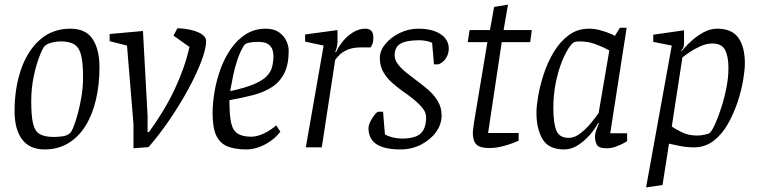

<svg xmlns="http://www.w3.org/2000/svg" viewBox="-20 -637 3277 830"><path d="M173 9Q108 9 75.5 -34.5Q43 -78 43 -156Q43 -256 71 -337Q99 -418 153 -465.5Q207 -513 284 -513Q351 -513 380.5 -468Q410 -423 410 -347Q410 -270 394.5 -205Q379 -140 349 -92Q319 -44 274.5 -17.5Q230 9 173 9ZM212 -45Q229 -45 249 -47.5Q269 -50 281 -60Q287 -63 296.5 -85.5Q306 -108 315.5 -142.5Q325 -177 332 -218.5Q339 -260 339 -302Q339 -361 331.5 -395Q324 -429 303.5 -443.5Q283 -458 242 -458Q224 -458 204 -453Q184 -448 173 -438Q165 -430 151 -394.5Q137 -359 126 -307.5Q115 -256 115 -200Q115 -136 123 -102.5Q131 -69 152.5 -57Q174 -45 212 -45Z M557 4V-101L529 -440L454 -459V-490L598 -503L618 -136V-66H624Q658 -113 686 -159.5Q714 -206 735.5 -252Q757 -298 773 -343.5Q789 -389 799 -434L730 -483L747 -515Q777 -514 800 -509Q823 -504 839 -496.5Q855 -489 863 -479.5Q871 -470 871 -460Q871 -427 850.5 -372.5Q830 -318 794.5 -252.5Q759 -187 714.5 -121.5Q670 -56 622 -1Z M1045 9Q995 9 962.5 -4.5Q930 -18 914.5 -52Q899 -86 899 -147Q899 -191 907.5 -241Q916 -291 933.5 -339Q951 -387 978.5 -426.5Q1006 -466 1043.5 -489.5Q1081 -513 1129 -513Q1164 -513 1186 -497.5Q1208 -482 1218 -460Q1228 -438 1228 -418Q1228 -359 1209.5 -321.5Q1191 -284 1157 -261.5Q1123 -239 1076 -226.5Q1029 -214 972 -204V-195Q972 -137 979.5 -104.5Q987 -72 1008 -59Q1029 -46 1067 -46Q1090 -46 1119.5 -59.5Q1149 -73 1174 -95L1192 -68Q1176 -46 1151.5 -28.5Q1127 -11 1099.5 -1Q1072 9 1045 9ZM975 -243Q1040 -257 1077.5 -273Q1115 -289 1133 -307.5Q1151 -326 1156.5 -348.5Q1162 -371 1162 -397Q1162 -408 1158 -421.5Q1154 -435 1140 -445.5Q1126 -456 1095 -456Q1073 -456 1056.5 -452.5Q1040 -449 1035 -441Q1018 -414 1006 -378Q994 -342 987 -306.5Q980 -271 975 -243Z M1302 0 1379 -440 1299 -457V-488L1439 -507V-457Q1439 -448 1436 -434Q1433 -420 1429 -412H1433Q1442 -433 1460.5 -456.5Q1479 -480 1505 -496.5Q1531 -513 1560 -513Q1574 -513 1584 -505Q1594 -497 1594 -472Q1594 -456 1589.5 -446Q1585 -436 1582 -432H1540Q1506 -432 1483.5 -422.5Q1461 -413 1448 -400Q1435 -387 1429 -378L1371 0Z M1712 9Q1641 9 1607 -14Q1573 -37 1573 -83Q1573 -95 1581 -111.5Q1589 -128 1599.5 -141Q1610 -154 1616 -154H1636L1644 -56Q1657 -48 1677.5 -43Q1698 -38 1717 -38Q1774 -38 1798 -59.5Q1822 -81 1822 -130Q1822 -151 1806 -170.5Q1790 -190 1766.5 -209Q1743 -228 1719 -244Q1700 -258 1677 -277.5Q1654 -297 1638 -324Q1622 -351 1622 -386Q1622 -418 1646 -447Q1670 -476 1708 -494.5Q1746 -513 1788 -513Q1849 -513 1884.5 -489.5Q1920 -466 1920 -427Q1920 -404 1908 -385.5Q1896 -367 1876 -359H1856L1848 -452Q1838 -457 1822.5 -460Q1807 -463 1793 -463Q1736 -463 1711 -448Q1686 -433 1686 -398Q1686 -378 1701 -358.5Q1716 -339 1738.5 -321.5Q1761 -304 1782 -288Q1808 -269 1832.5 -247.5Q1857 -226 1873 -199Q1889 -172 1889 -138Q1889 -99 1864.5 -65.5Q1840 -32 1799.5 -11.5Q1759 9 1712 9Z M2095 3Q2055 3 2039.5 -12.5Q2024 -28 2024 -62Q2024 -70 2026 -83.5Q2028 -97 2029 -107L2087 -455H2002L2010 -507H2098L2116 -607L2176 -617L2157 -507H2279L2272 -455H2149L2090 -62H2222V-29Q2219 -27 2198.5 -19Q2178 -11 2150 -4Q2122 3 2095 3Z M2418 9Q2352 9 2325.5 -35.5Q2299 -80 2299 -150Q2299 -177 2306.5 -221.5Q2314 -266 2330.5 -316.5Q2347 -367 2373.5 -411.5Q2400 -456 2438 -484.5Q2476 -513 2526 -513Q2551 -513 2576 -506Q2601 -499 2618.5 -491.5Q2636 -484 2638 -482L2660 -517H2689L2618 -61H2691V-27Q2689 -25 2675 -17.5Q2661 -10 2642 -3Q2623 4 2603 4Q2568 4 2560 -11.5Q2552 -27 2552 -46Q2552 -58 2556.5 -71.5Q2561 -85 2569 -104L2566 -106Q2552 -79 2528.5 -52.5Q2505 -26 2477 -8.5Q2449 9 2418 9ZM2439 -41Q2463 -41 2487.5 -59.5Q2512 -78 2533 -103Q2554 -128 2568 -149L2614 -419Q2589 -433 2556 -445.5Q2523 -458 2485 -458Q2469 -458 2461.5 -454Q2454 -450 2449 -444Q2427 -416 2409.5 -372Q2392 -328 2382 -276.5Q2372 -225 2372 -171Q2372 -107 2384.5 -74Q2397 -41 2439 -41Z M2773 173 2884 -440 2804 -456V-487L2937 -506V-447Q2937 -438 2933.5 -430.5Q2930 -423 2925 -418L2927 -415Q2926 -415 2939 -430Q2952 -445 2973.5 -464Q2995 -483 3023 -498Q3051 -513 3080 -513Q3144 -513 3172 -473.5Q3200 -434 3200 -363Q3200 -335 3192.5 -290.5Q3185 -246 3168.5 -196Q3152 -146 3126.5 -101Q3101 -56 3064.5 -28Q3028 0 2980 0Q2949 0 2919 -6Q2889 -12 2872 -16L2844 163ZM2993 -51Q3009 -51 3027.5 -55Q3046 -59 3050 -64Q3060 -75 3073 -104.5Q3086 -134 3099 -174.5Q3112 -215 3120.5 -259Q3129 -303 3129 -343Q3129 -393 3114.5 -421Q3100 -449 3059 -449Q3034 -449 3007.5 -437Q2981 -425 2960.5 -411Q2940 -397 2930 -389L2884 -90Q2895 -82 2925 -66.5Q2955 -51 2993 -51Z"/></svg>

Font: Faustina Light Light
Style: Italic
Weight: 300
Italic angle: -8°
Version: Version 1.200